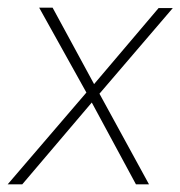

<svg xmlns="http://www.w3.org/2000/svg" viewBox="-32 -480 470 500"><path d="M381 -459 213 -261 105 -460H70L193 -239L-12 0H26L207 -213L322 0H356L227 -236L418 -459Z"/></svg>

Font: Jost ExtraLight
Style: Italic
Weight: 250
Italic angle: -5°
Version: Version 3.710